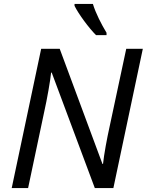

<svg xmlns="http://www.w3.org/2000/svg" viewBox="-20 -964 752 984"><path d="M40 0H124L206 -388C222 -459 238 -552 242 -592H245L466 0H561L712 -714H627L543 -321C528 -254 513 -172 508 -124H505L286 -714H191ZM362 -934C382 -893 435 -821 472 -784H526V-796C499 -841 471 -895 456 -944H362Z"/></svg>

Font: BC Sans
Style: Italic
Weight: 400
Italic angle: -12°
Designer: Monotype Design Team
Designer: Province of B.C.
Foundry: Monotype Imaging Inc.
Version: Version 2.000;GOOG;noto-source:20170915:90ef993387c0